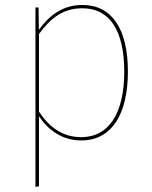

<svg xmlns="http://www.w3.org/2000/svg" viewBox="-20 -548 603 762"><path d="M307.3 -528.3C228.3 -528.3 174.7 -486.1 134.2 -429.4L133 -518.3H120.7V193.9L134.7 191.3V-86.9C170.6 -32.7 225.8 9.4 302.4 9.4C423.4 9.4 487.6 -94.6 487.6 -264C487.6 -433.1 423.9 -528.3 307.3 -528.3ZM302 -3.7C227.6 -3.7 174.3 -44.6 134.7 -105V-413.2C179.8 -474.5 228.4 -515.1 307.3 -515.1C415.7 -515.1 473.1 -426 473.1 -264C473.1 -100.4 413.8 -3.7 302 -3.7Z"/></svg>

Font: Fira Sans Hair
Style: Regular
Weight: 100
Designer: bBox Type GmbH & Carrois Corporate GbR & Edenspiekermann AG
Foundry: bBox Type GmbH & Carrois Corporate GbR & Edenspiekermann AG
Version: Version 4.300;PS 004.300;hotconv 1.0.88;makeotf.lib2.5.64775